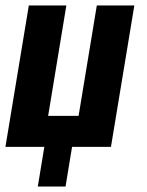

<svg xmlns="http://www.w3.org/2000/svg" viewBox="-20 -540 540 706"><path d="M119 146 143 0H0L86 -520H224L157 -114H269L336 -520H474L388 0H245L221 146Z"/></svg>

Font: Iosevka Heavy Oblique
Style: Regular
Weight: 900
Italic angle: -9°
Monospace: yes
Designer: Belleve Invis
Foundry: Belleve Invis
Version: Version 32.5.0; ttfautohint (v1.8.4)